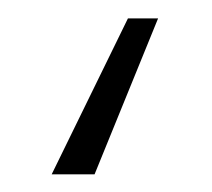

<svg xmlns="http://www.w3.org/2000/svg" viewBox="-20 1 236 214"><path d="M156.2 21.5 85.4 195.3H37.6L122.6 21.5Z"/></svg>

Font: Inter Display Extra Light
Style: Regular
Weight: 200
Designer: Rasmus Andersson
Foundry: rsms
Version: Version 4.000;git-4fc901f